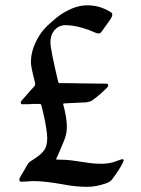

<svg xmlns="http://www.w3.org/2000/svg" viewBox="-20 -702 539 736"><path d="M313 14.2Q294.4 14.2 270.8 12Q247.1 9.8 219.7 4.4Q185.5 -1.5 158.7 -4.6Q131.8 -7.8 111.3 -7.8Q99.1 -7.8 86.4 -6.6Q73.7 -5.4 62 -5.4Q54.2 -5.4 54.2 -13.2Q54.2 -19 62.7 -32.5Q71.3 -45.9 83.5 -68.4Q90.3 -81.1 104.5 -88.4Q119.6 -98.1 130.4 -106.7Q141.1 -115.2 147.9 -124.5Q161.1 -140.6 161.1 -173.3Q161.1 -181.2 159.9 -191.4Q158.7 -201.7 156.7 -213.9Q153.3 -235.4 148.7 -256.3Q144 -277.3 138.7 -298.3Q137.2 -303.7 131.8 -303.7Q120.1 -303.7 111.3 -303.7Q102.5 -303.7 91.8 -302.7Q81.1 -302.7 75 -302.5Q68.8 -302.2 67.4 -302.2Q59.6 -302.2 59.6 -309.1Q59.6 -312 63 -316.4Q78.6 -334 90.8 -348.1Q103 -362.3 112.8 -372.6Q114.7 -376.5 114.7 -382.3Q114.3 -384.8 114 -385.7Q113.8 -386.7 113.8 -386.7L106 -418.5Q102.5 -432.6 100.6 -444.3Q98.6 -456.1 98.6 -464.4Q98.6 -519.5 137.7 -576.2Q150.4 -594.2 181.2 -621.1Q195.3 -633.3 207.5 -642.3Q219.7 -651.4 229.5 -656.2Q273.4 -681.6 314 -681.6Q340.3 -681.6 362.3 -674.8Q384.3 -668 403.3 -656.2Q410.6 -652.3 410.6 -645.5Q410.6 -645 409.9 -643.1Q409.2 -641.1 408.7 -637.7Q405.3 -629.4 369.1 -580.1Q364.7 -573.7 357.4 -573.7Q354.5 -573.7 351.8 -574.7Q349.1 -575.7 345.7 -576.7Q280.3 -605.5 231 -605.5Q203.1 -605.5 185.5 -582Q173.3 -565.4 173.3 -539.1Q173.3 -514.2 203.1 -387.7Q205.6 -383.3 206.5 -383.3Q217.3 -383.3 240.2 -383.3Q263.2 -383.3 297.4 -382.3Q332 -381.8 354.5 -381.6Q377 -381.3 386.7 -381.3Q395 -381.3 395 -374.5Q395 -371.6 391.1 -366.7Q377.4 -353 363.5 -340.8Q349.6 -328.6 336.9 -319.8Q332 -315.4 325.2 -313.2Q318.4 -311 309.6 -309.6L226.6 -305.7Q222.2 -305.7 222.2 -302.7Q229 -277.3 232.7 -255.1Q236.3 -232.9 236.3 -215.3Q236.3 -204.1 234.1 -191.7Q231.9 -179.2 226.6 -165.5Q216.3 -140.1 208.5 -122.1Q200.7 -104 195.3 -92.8Q195.3 -90.8 196.5 -90.6Q197.8 -90.3 197.8 -90.3Q232.4 -90.3 261 -86.2Q289.6 -82 323.7 -77.1Q337.9 -75.2 350.1 -74.7Q362.3 -74.2 372.6 -74.2Q402.3 -75.2 424.1 -83.5Q445.8 -91.8 449.2 -91.8Q454.1 -91.8 454.1 -87.4Q454.1 -85.9 451.7 -79.6Q441.9 -60.5 431.6 -45.2Q421.4 -29.8 408.7 -13.2Q401.4 -4.4 385.7 1Q348.6 14.2 313 14.2Z"/></svg>

Font: David Libre
Style: Regular
Weight: 400
Designer: Ismar David, J. Victor Gaultney, Annie Olsen and Meir Sadan
Foundry: Monotype Imaging Inc. & SIL International
Version: Version 1.100; ttfautohint (v1.8.4.7-5d5b)